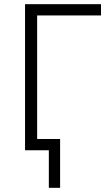

<svg xmlns="http://www.w3.org/2000/svg" viewBox="-20 -720 539 920"><path d="M214 180V0H134V-54H268V180ZM100 0V-700H464V-646H158V0Z"/></svg>

Font: Geologica Roman Thin
Style: Regular
Weight: 250
Designer: Sindre Bremnes, Frode Helland
Foundry: Monokrom Skriftforlag AS
Version: Version 1.010;gftools[0.9.28]